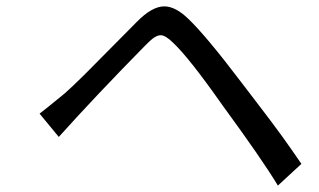

<svg xmlns="http://www.w3.org/2000/svg" viewBox="-20 -625 996 600"><path d="M103.7 -269.9Q120 -282 182.2 -333.1Q205.6 -353.7 244 -391.7Q282.3 -429.7 332.6 -481Q382.8 -532.3 407 -556.1Q454.9 -605.1 493.3 -605.1Q528.4 -605.1 568.5 -566.1Q624.3 -512.8 734 -367.9Q739.7 -360.4 761.7 -331.7Q783.7 -302.9 794.7 -288.5Q805.8 -274.1 826.7 -246.3Q847.7 -218.4 861.5 -199.2Q875.4 -180 892 -156.2Q908.7 -132.5 921.9 -112.9L848.4 -45.1Q799.4 -126.4 675.1 -296.2Q571.4 -443.9 521.3 -491.1Q497.2 -514.9 482.2 -514.9Q472.7 -514.9 461.8 -507.6Q451 -500.4 435 -484Q281.2 -327.8 163.7 -197.1Z"/></svg>

Font: Karasuma Gothic
Style: Italic
Weight: 400
Italic angle: -9.39999°
Designer: Rasmus Andersson / Ryoko Nishizuka
Foundry: Genbu
Version: Version 1.00